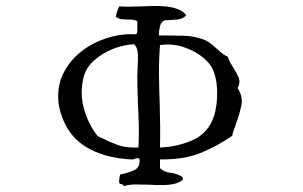

<svg xmlns="http://www.w3.org/2000/svg" viewBox="-20 -661 1040 660"><path d="M797 -358Q816 -329 809.5 -298Q803 -267 792 -238Q788 -226 784 -215Q780 -204 778 -194Q729 -160 671.5 -136Q614 -112 530 -113V-83Q543 -70 566 -67Q589 -64 605 -54Q611 -48 608 -43Q597 -33 579 -29Q561 -25 540 -25Q529 -25 517.5 -25Q506 -25 495 -26Q471 -27 447.5 -27Q424 -27 405 -21Q404 -27 399 -27.5Q394 -28 390 -31Q389 -39 390 -45Q391 -51 392 -57Q393 -60 393 -61Q396 -62 399 -62.5Q402 -63 406 -64Q427 -69 444 -77.5Q461 -86 460 -113Q457 -118 452.5 -117.5Q448 -117 443 -115Q440 -114 436.5 -113Q433 -112 430 -113Q351 -117 291.5 -147Q232 -177 203 -236Q180 -285 180 -327Q179 -375 201.5 -416Q224 -457 262 -486Q300 -515 348.5 -530.5Q397 -546 448 -543Q452 -548 452 -556Q452 -564 452 -573Q452 -577 452 -580.5Q452 -584 452 -588Q443 -593 434 -593.5Q425 -594 416 -594Q407 -594 397.5 -595Q388 -596 378 -603Q380 -614 383 -622.5Q386 -631 390 -639Q406 -638 425 -638Q444 -638 464 -639Q485 -640 506.5 -640.5Q528 -641 548 -639Q571 -637 590 -630Q609 -623 620 -609Q610 -596 589 -594Q568 -592 545 -591Q533 -585 529.5 -569Q526 -553 526 -539Q534 -539 542 -539Q550 -539 558 -539Q586 -539 615 -538Q644 -537 671 -528Q692 -522 707 -509.5Q722 -497 735.5 -484.5Q749 -472 763 -466Q767 -454 772.5 -444Q778 -434 784 -425Q794 -409 800.5 -394Q807 -379 797 -358ZM712 -421Q702 -445 674 -466.5Q646 -488 608.5 -500Q571 -512 530 -506Q526 -455 526.5 -405Q527 -355 529 -304Q530 -267 530.5 -229.5Q531 -192 530 -154Q586 -156 636 -176.5Q686 -197 708 -243Q719 -265 723.5 -297.5Q728 -330 725.5 -363.5Q723 -397 712 -421ZM456 -154Q458 -193 457 -232Q456 -271 454 -309Q453 -333 452.5 -355.5Q452 -378 452 -399Q452 -406 452.5 -413Q453 -420 453 -428Q455 -452 454 -475Q453 -498 441 -509Q402 -507 365 -491.5Q328 -476 301.5 -451.5Q275 -427 267 -394Q254 -340 268.5 -287.5Q283 -235 315 -194Q318 -192 321 -190.5Q324 -189 327 -188Q354 -174 383.5 -163Q413 -152 456 -154Z"/></svg>

Font: Yuji Boku
Style: Regular
Weight: 400
Designer: Kataoka Yuji
Foundry: Kinuta Font Factory
Version: Version 3.002